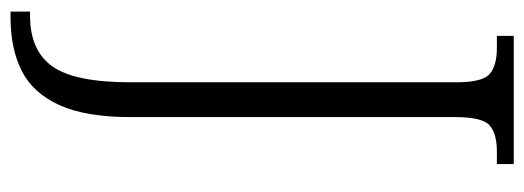

<svg xmlns="http://www.w3.org/2000/svg" viewBox="-335 -419 994 364"><g transform="rotate(90 162.0 -237.0)"><path d="M2 240V203H10Q76 203 106 160.5Q136 118 136 13V-605Q136 -655 120 -668.5Q104 -682 71 -682H48V-714H291V-682H267Q234 -682 218 -668.5Q202 -655 202 -603V12Q202 98 179 148Q156 198 114 219Q72 240 13 240Z"/></g></svg>

Font: Noto Serif Lao SemiCondensed Light
Style: Regular
Weight: 300
Width: 4
Designer: Monotype Design Team
Foundry: Monotype Imaging Inc.
Version: Version 2.003; ttfautohint (v1.8.4.7-5d5b)